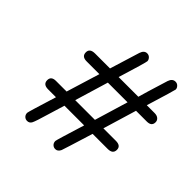

<svg xmlns="http://www.w3.org/2000/svg" viewBox="-162 -746 882 882"><g transform="rotate(45 279.0 -305.0)"><path d="M69 -198Q69 -224 100 -224H169L219 -387H136Q104 -387 104 -414Q104 -440 138 -440H235Q237 -447 280 -586Q288 -610 307 -610Q318 -610 325.5 -602Q333 -594 333 -585Q333 -576 291 -440H419Q427 -470 463 -586Q471 -610 491 -610Q502 -610 509.5 -602Q517 -594 517 -585Q517 -580 474 -440H525Q540 -440 549 -432.5Q558 -425 558 -413Q558 -387 527 -387H457L408 -224H489Q522 -224 522 -198Q522 -171 489 -171H391Q346 -25 343 -18Q335 0 319 0Q308 0 300.5 -7.5Q293 -15 293 -27Q293 -33 336 -171H208Q198 -139 184 -92Q165 -27 158 -13.5Q151 0 136 0Q125 0 117.5 -7.5Q110 -15 110 -27Q110 -33 153 -171H102Q69 -171 69 -198ZM225 -224H353L402 -387H274Z"/></g></svg>

Font: CMU Typewriter Text
Style: LightOblique
Weight: 200
Italic angle: -9.46001°
Version: Version 0.7.0